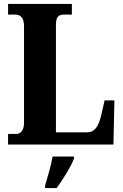

<svg xmlns="http://www.w3.org/2000/svg" viewBox="-20 -734 626 975"><path d="M21 0H556L561 -224H511L494 -149C480 -88 458 -62 423 -62H264V-604C264 -646 274 -660 306 -660H345V-714H21V-660H57C82 -660 102 -646 102 -601V-111C102 -68 82 -54 63 -54H21ZM209 208V221H268C299 178 340 113 356 71V61H247C240 105 221 168 209 208Z"/></svg>

Font: Noto Serif Condensed ExtraBold
Style: Regular
Weight: 800
Width: 3
Designer: Monotype Design Team
Foundry: Monotype Imaging Inc.
Version: Version 2.013